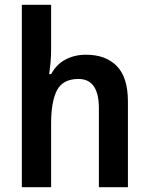

<svg xmlns="http://www.w3.org/2000/svg" viewBox="-20 -780 621 800"><path d="M193 -578Q193 -546 190.5 -519Q188 -492 185 -471H193Q215 -512 253 -532Q291 -552 338 -552Q421 -552 467 -504.5Q513 -457 513 -357V0H392V-329Q392 -451 307 -451Q242 -451 217.5 -404Q193 -357 193 -266V0H71V-760H193Z"/></svg>

Font: Noto Sans Khmer SemiCondensed SemiBold
Style: Regular
Weight: 600
Width: 4
Designer: Danh Hong and the Monotype Design Team
Foundry: Monotype Imaging Inc.
Version: Version 2.004; ttfautohint (v1.8.4.7-5d5b)